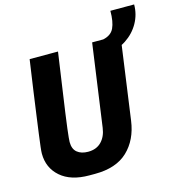

<svg xmlns="http://www.w3.org/2000/svg" viewBox="-120 -931 972 1046"><g transform="rotate(-15 366.0 -408.0)"><path d="M255 10Q151 10 93.2 -40.5Q35.5 -91 35.5 -171.5Q35.5 -183 38.5 -209.2Q41.5 -235.5 47.2 -277.8Q53 -320 61 -379Q69 -438 79.8 -514.5Q90.5 -591 104.5 -686H264.5Q247.5 -568.5 235.8 -487Q224 -405.5 216.5 -352.2Q209 -299 205.2 -267.5Q201.5 -236 199.8 -219.2Q198 -202.5 198 -193.5Q198 -153.5 221 -134.8Q244 -116 282.5 -116Q329.5 -116 357.5 -144.8Q385.5 -173.5 392 -221.5L457 -686H616.5L551.5 -218.5Q537 -114 471.8 -52Q406.5 10 287 10ZM519.5 -604.5V-686Q565 -695.5 581.2 -730Q597.5 -764.5 597.5 -826.5H731.5Q731.5 -770.5 704.5 -722.5Q677.5 -674.5 629.8 -643Q582 -611.5 519.5 -604.5Z"/></g></svg>

Font: Chivo Mono Medium
Style: Italic
Weight: 500
Italic angle: -8.05°
Monospace: yes
Designer: Hector Gatti
Foundry: Omnibus-Type
Version: Version 1.008